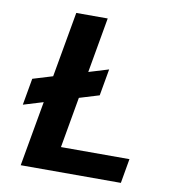

<svg xmlns="http://www.w3.org/2000/svg" viewBox="-79 -771 771 842"><g transform="rotate(10 306.0 -350.0)"><path d="M32 -263 53 -382 378 -481 357 -362ZM69 0 193 -700H333L229 -109H534L515 0Z"/></g></svg>

Font: DM Sans 10pt ExtraBold
Style: Italic
Weight: 800
Italic angle: -10°
Version: Version 4.004;gftools[0.9.30]